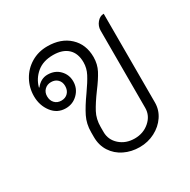

<svg xmlns="http://www.w3.org/2000/svg" viewBox="-139 -724 856 865"><g transform="rotate(-30 289.0 -292.0)"><path d="M192 -134V-159Q192 -202 209.5 -237.5Q227 -273 262 -322Q291 -363 305.5 -391Q320 -419 320 -449Q320 -496 293 -521Q266 -546 217 -546Q165 -546 132.5 -519Q100 -492 89 -451L91 -450Q116 -482 151 -482Q189 -482 213 -457.5Q237 -433 237 -398Q237 -361 211 -335Q185 -309 148 -309Q104 -309 77 -344.5Q50 -380 50 -428Q50 -472 71 -510Q92 -548 129.5 -570.5Q167 -593 214 -593Q285 -593 328 -553Q371 -513 371 -447Q371 -410 355 -379.5Q339 -349 308 -308Q275 -263 258 -231Q241 -199 241 -158V-132Q241 -91 272 -63.5Q303 -36 349 -36Q394 -36 426 -64Q458 -92 458 -132V-534Q458 -557 473 -575Q488 -593 508 -593V-131Q508 -93 486.5 -61Q465 -29 428.5 -10Q392 9 349 9Q306 9 270 -8.5Q234 -26 213 -58.5Q192 -91 192 -134ZM195 -398Q195 -419 182 -432Q169 -445 148 -445Q128 -445 114.5 -432Q101 -419 101 -398Q101 -376 114 -362.5Q127 -349 148 -349Q169 -349 182 -362.5Q195 -376 195 -398Z"/></g></svg>

Font: K2D Thin
Style: Regular
Weight: 100
Designer: Katatrad Aksorn Co.,Ltd.
Foundry: Cadson Demak Co.,Ltd.
Version: Version 1.000; ttfautohint (v1.6)